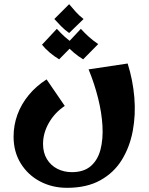

<svg xmlns="http://www.w3.org/2000/svg" viewBox="-20 -653 711 919"><path d="M301 246Q230 246 172 215.5Q114 185 79.5 129.5Q45 74 45 1Q45 -54 63.5 -104.5Q82 -155 117.5 -198Q153 -241 203 -273L290 -146Q242 -114 214 -65Q186 -16 186 36Q186 78 204.5 108.5Q223 139 254.5 155Q286 171 324 171Q381 171 414.5 142Q448 113 461 63Q474 13 470.5 -50Q467 -113 449.5 -183Q432 -253 404 -321L591 -349Q616 -270 623 -187Q630 -104 615.5 -26.5Q601 51 563 112.5Q525 174 460 210Q395 246 301 246ZM311 -495Q291 -509 274 -526Q257 -543 240 -562L311 -633Q328 -613 343 -596Q358 -579 380 -562ZM263 -369Q240 -383 218.5 -401Q197 -419 181 -439L252 -515Q271 -494 290.5 -476.5Q310 -459 335 -442ZM378 -369Q355 -383 333.5 -401Q312 -419 296 -439L367 -515Q386 -494 405.5 -476.5Q425 -459 450 -442Z"/></svg>

Font: Marhey Light Medium
Style: Regular
Weight: 500
Version: Version 1.000